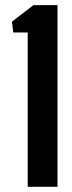

<svg xmlns="http://www.w3.org/2000/svg" viewBox="-20 -717 275 737"><path d="M200.7 0H86.4V-592.3H30.8L25.9 -633.8L108.4 -697.3H200.7Z"/></svg>

Font: Agdasima
Style: Bold
Weight: 700
Width: 3
Designer: The DocRepair Project, Patric King
Foundry: Google
Version: Version 2.002